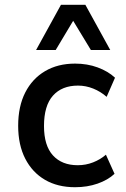

<svg xmlns="http://www.w3.org/2000/svg" viewBox="-20 -774 525 803"><path d="M294 9Q221 9 168 -22Q115 -53 85.5 -110.5Q56 -168 56 -248Q56 -329 85.5 -387Q115 -445 168.5 -476.5Q222 -508 294 -508Q345 -508 388.5 -492Q432 -476 461 -449L426 -369Q401 -391 370 -403.5Q339 -416 306 -416Q239 -416 201.5 -374Q164 -332 164 -247Q164 -165 201.5 -124Q239 -83 305 -83Q339 -83 369.5 -95Q400 -107 423 -127L459 -47Q431 -21 388 -6Q345 9 294 9ZM131 -565 235 -754H337L441 -565H360L286 -687L213 -565Z"/></svg>

Font: Nunito Sans 7pt SemiCondensed SemiBold
Style: Regular
Weight: 600
Width: 4
Designer: Vernon Adams
Foundry: Vernon Adams
Version: Version 3.101;gftools[0.9.27]